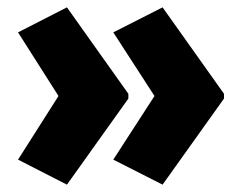

<svg xmlns="http://www.w3.org/2000/svg" viewBox="-20 -542 655 522"><path d="M329 -274 162 -40 29 -108 139 -281 29 -454 162 -522 329 -287ZM589 -274 422 -40 288 -108 400 -281 288 -454 422 -522 589 -287Z"/></svg>

Font: Noto Sans Display SemiCondensed Black
Style: Regular
Weight: 900
Width: 4
Designer: Monotype Design Team
Foundry: Monotype Imaging Inc.
Version: Version 1.900